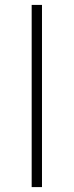

<svg xmlns="http://www.w3.org/2000/svg" viewBox="-20 -762 300 782"><path d="M109 -742V0H151V-742Z"/></svg>

Font: Montserrat arm ExtraLight
Style: Regular
Weight: 275
Designer: Julieta Ulanovsky
Foundry: Julieta Ulanovsky
Version: Version 6.000;PS 006.000;hotconv 1.0.88;makeotf.lib2.5.64775